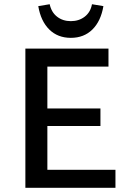

<svg xmlns="http://www.w3.org/2000/svg" viewBox="-20 -888 619 908"><path d="M526 0H100V-658H493V-573H204V-85H526ZM134 -292V-375H455V-292ZM315 -709Q253 -709 213 -748.5Q173 -788 161 -859L215 -868Q223 -830 250 -809Q277 -788 315 -788Q353 -788 380.5 -809Q408 -830 415 -868L469 -859Q457 -788 417 -748.5Q377 -709 315 -709Z"/></svg>

Font: Ysabeau SemiBold
Style: Regular
Weight: 600
Designer: Christian Thalmann (Catharsis Fonts)
Version: Version 2.000;gftools[0.9.27.dev2+g8671c4b]